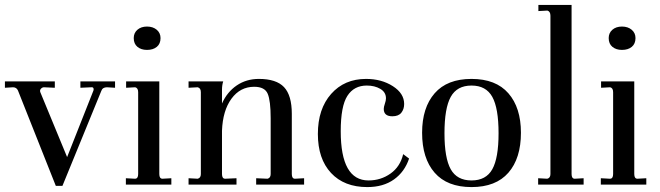

<svg xmlns="http://www.w3.org/2000/svg" viewBox="-33 -751 2684 781"><path d="M294 -420H435V-394L402 -396Q384 -396 379 -381L221 5H194L40 -383Q34 -396 20 -396L-13 -394V-420H190V-394L146 -396Q139 -396 133.5 -390Q128 -384 131 -376L240 -112L346 -380Q349 -385 347.5 -391Q346 -397 338 -396L294 -394Z M620 -596Q620 -573 605 -560.5Q590 -548 565 -548Q541 -548 526 -560.5Q511 -573 511 -596Q511 -617 526 -630Q541 -643 565 -643Q589 -643 604.5 -630Q620 -617 620 -596ZM615 -420V-43Q615 -24 628 -24L664 -26V0H479V-26L516 -24Q529 -24 529 -43V-376Q529 -393 517 -396L480 -394V-420Z M1167 -24 1204 -26V0H1009V-26L1055 -24Q1068 -27 1068 -43V-270Q1068 -341 1056 -369.5Q1044 -398 1001 -398Q944 -398 908.5 -349.5Q873 -301 870 -219V-43Q870 -24 883 -24L929 -26V0H734V-26L771 -24Q784 -27 784 -43V-376Q784 -393 771 -396L734 -394V-420H875Q870 -405 870 -385V-330Q891 -377 930 -403.5Q969 -430 1020 -430Q1091 -430 1122.5 -396.5Q1154 -363 1154 -288V-43Q1154 -24 1167 -24Z M1456 -430Q1519 -430 1565 -400.5Q1611 -371 1611 -328Q1611 -307 1599.5 -292.5Q1588 -278 1563 -278Q1528 -278 1528 -308Q1528 -316 1532.5 -329Q1537 -342 1537 -351Q1537 -376 1514 -389.5Q1491 -403 1459 -403Q1407 -403 1380 -361Q1353 -319 1353 -217Q1353 -17 1466 -17Q1516 -17 1555.5 -45Q1595 -73 1607 -124L1631 -106Q1613 -52 1569.5 -21Q1526 10 1461 10Q1367 10 1313.5 -47.5Q1260 -105 1260 -206Q1260 -308 1314 -369Q1368 -430 1456 -430Z M1684 -211Q1684 -313 1735 -371.5Q1786 -430 1885 -430Q1984 -430 2035 -371.5Q2086 -313 2086 -211Q2086 -107 2035 -48.5Q1984 10 1885 10Q1786 10 1735 -48.5Q1684 -107 1684 -211ZM1775 -209Q1775 -108 1800.5 -62.5Q1826 -17 1885 -17Q1944 -17 1969.5 -62.5Q1995 -108 1995 -209Q1995 -311 1969.5 -357Q1944 -403 1885 -403Q1826 -403 1800.5 -357Q1775 -311 1775 -209Z M2156 0V-26L2193 -24Q2206 -27 2206 -43V-687Q2206 -704 2194 -708L2157 -706V-731H2292V-43Q2292 -24 2305 -24L2341 -26V0Z M2552 -596Q2552 -573 2537 -560.5Q2522 -548 2497 -548Q2473 -548 2458 -560.5Q2443 -573 2443 -596Q2443 -617 2458 -630Q2473 -643 2497 -643Q2521 -643 2536.5 -630Q2552 -617 2552 -596ZM2547 -420V-43Q2547 -24 2560 -24L2596 -26V0H2411V-26L2448 -24Q2461 -24 2461 -43V-376Q2461 -393 2449 -396L2412 -394V-420Z"/></svg>

Font: Unna
Style: Regular
Weight: 400
Designer: Jorge de Buen U.
Foundry: Omnibus-Type
Version: Version 2.006;PS 002.006;hotconv 1.0.70;makeotf.lib2.5.58329